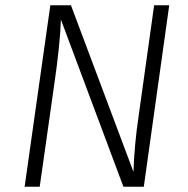

<svg xmlns="http://www.w3.org/2000/svg" viewBox="-20 -705 710 725"><path d="M523 0H446L210 -631Q207 -537 184 -380L130 0H73L170 -685H248L484 -56Q487 -157 504 -271L562 -685H619Z"/></svg>

Font: Fira Sans Light
Style: Italic
Weight: 300
Italic angle: -8°
Designer: bBox Type GmbH & Carrois Corporate GbR & Edenspiekermann AG
Foundry: bBox Type GmbH & Carrois Corporate GbR & Edenspiekermann AG
Version: Version 4.301